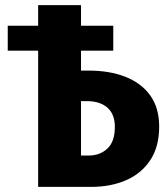

<svg xmlns="http://www.w3.org/2000/svg" viewBox="-20 -731 655 751"><path d="M129.2 0V-532.8H10.3V-630.3H129.2V-710.8H296.9V-630.3H423.1V-532.8H296.9V-454.9H326.2Q408.7 -454.9 470.8 -430.5Q532.8 -406.2 567.7 -357.7Q602.6 -309.2 602.6 -235.9Q602.6 -156.9 567.7 -104.4Q532.8 -51.8 472.8 -25.9Q412.8 0 336.4 0ZM296.9 -122.6H326.2Q370.8 -122.6 400 -149.7Q429.2 -176.9 429.2 -234.4Q429.2 -284.6 400 -310Q370.8 -335.4 320 -335.4H296.9Z"/></svg>

Font: FiraCode Nerd Font Mono
Style: Bold
Weight: 700
Monospace: yes
Designer: Carrois Corporate, Edenspiekermann AG, Nikita Prokopov
Foundry: Carrois Corporate, Edenspiekermann AG, Nikita Prokopov
Version: Version 6.002;Nerd Fonts 3.3.0